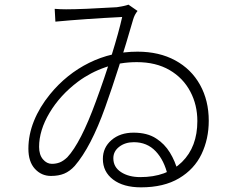

<svg xmlns="http://www.w3.org/2000/svg" viewBox="-20 -772 1040 825"><path d="M264 -732Q334 -732 482 -741Q516 -746 532 -752L571 -725Q558 -709 552 -688Q491 -476 432 -311Q371 -140 301 -59Q280 -36 256 -26Q232 -16 199 -16Q158 -16 130 -46.5Q102 -77 102 -133Q102 -193 126 -252.5Q150 -312 195 -367Q266 -454 363 -502Q460 -550 571 -550Q664 -550 733 -512.5Q802 -475 839.5 -407.5Q877 -340 877 -253Q877 -175 846 -110Q815 -45 749.5 -6Q684 33 586 33Q510 33 466 -0.5Q422 -34 422 -89Q422 -138 459 -170Q496 -202 554 -202Q613 -202 651 -177Q687 -154 710 -116.5Q733 -79 744 -36L701 -17Q686 -83 649 -122Q612 -161 555 -161Q518 -161 492.5 -141.5Q467 -122 467 -92Q467 -54 500 -32.5Q533 -11 583 -11Q696 -11 762 -76Q828 -141 828 -252Q828 -321 798 -378Q767 -437 708.5 -471Q650 -505 568 -505Q497 -505 433 -483Q369 -461 315 -421Q238 -363 193 -287.5Q148 -212 148 -141Q148 -107 164.5 -87.5Q181 -68 203 -68Q221 -68 236.5 -74Q252 -80 269 -96Q327 -158 392 -336Q429 -436 460 -536Q491 -636 505 -699Q346 -691 218 -679L215 -734Q241 -732 264 -732Z"/></svg>

Font: Merged Yaku Han JP Light
Style: Regular
Weight: 300
Designer: Ryoko NISHIZUKA 西塚涼子 (kana, bopomofo & ideographs); Paul D. Hunt (Latin, Greek & Cyrillic); Sandoll Communications 산돌커뮤니
Foundry: Adobe
Version: Version 2.004